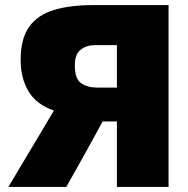

<svg xmlns="http://www.w3.org/2000/svg" viewBox="-20 -733 739 753"><path d="M13 0Q29 -27.5 51 -64Q72.5 -100 95.2 -138Q118 -176 138 -209.5L191.5 -299.5Q123.5 -322.5 92.2 -374.2Q61 -426 61 -498Q61 -581 94.2 -627.8Q127.5 -674.5 191.2 -693.8Q255 -713 345 -713H641V0H438.5V-256.5H382.5L323 -148Q303 -112.5 283 -76.5Q262.5 -40 240 0ZM362.5 -389.5H438.5V-556H351.5Q320 -556 296.8 -538.5Q273.5 -521 273.5 -475.5Q273.5 -424.5 297.8 -407Q322 -389.5 362.5 -389.5Z"/></svg>

Font: Heraclito ExtraBold
Style: Regular
Weight: 800
Designer: Kostas Bartsokas (font) & Cristiano Sobral (main changes)
Foundry: Kostas Bartsokas (font) & Cristiano Sobral (main changes)
Version: Version 1.00;July 8, 2020;FontCreator 13.0.0.2655 64-bit